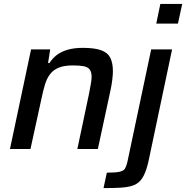

<svg xmlns="http://www.w3.org/2000/svg" viewBox="-20 -763 953 983"><path d="M31 0 139 -510H237L226 -440H233Q249 -465 271.5 -482Q294 -499 327 -508.5Q360 -518 404 -518Q465 -518 498.5 -505.5Q532 -493 545 -466.5Q558 -440 558 -399Q558 -381 555 -355.5Q552 -330 546 -302L481 0H376L436 -284Q441 -311 445 -333Q449 -355 449 -369Q449 -395 439 -407.5Q429 -420 408.5 -424Q388 -428 353 -428Q308 -428 280.5 -416.5Q253 -405 236.5 -383.5Q220 -362 210.5 -331Q201 -300 193 -261L136 0ZM780 -642 801 -743H913L891 -642ZM510 200 527 121Q571 121 592 116.5Q613 112 620 100Q627 88 632 67L754 -510H861L744 45Q735 90 723.5 119Q712 148 696 164.5Q680 181 655.5 188.5Q631 196 595.5 198Q560 200 510 200Z"/></svg>

Font: Saira Thin Medium
Style: Italic
Weight: 500
Italic angle: -12°
Version: Version 1.101